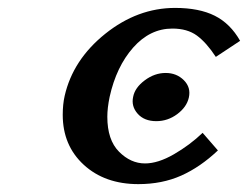

<svg xmlns="http://www.w3.org/2000/svg" viewBox="-20 -465 633 490"><path d="M378.9 -155.8Q348.1 -155.8 331.3 -174.8Q314.5 -193.8 319.8 -217.8Q324.2 -241.2 349.4 -260Q374.5 -278.8 402.8 -278.8Q430.7 -278.8 449.2 -260.3Q467.8 -241.7 461.9 -215.8Q456.5 -191.9 432.4 -173.8Q408.2 -155.8 378.9 -155.8ZM259.8 -217.8Q253.9 -189.5 253.9 -167Q253.9 -107.9 283.7 -77.9Q313.5 -47.9 350.1 -47.9Q383.3 -47.9 423.8 -71.3Q464.4 -94.7 497.1 -126L536.1 -81.1Q491.2 -38.6 442.4 -16.8Q393.6 4.9 333 4.9Q247.6 4.9 193.8 -44.4Q140.1 -93.8 140.1 -171.9Q140.1 -198.7 145 -220.2Q166 -312.5 248.5 -378.7Q331.1 -444.8 426.8 -444.8Q488.3 -444.8 528.1 -424.8Q567.9 -404.8 592.8 -360.8L530.8 -319.8Q506.8 -356.4 482.4 -374.3Q458 -392.1 419.9 -392.1Q362.8 -392.1 319.8 -343.5Q276.9 -294.9 259.8 -217.8Z"/></svg>

Font: Linear Smooth
Style: Bold Italic
Weight: 700
Designer: Philipp H. Poll, Flanker
Foundry: Philipp H. Poll, reworked by Flanker
Version: Version 1.061 | FøM Fix